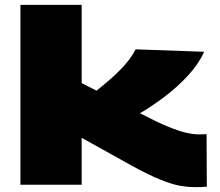

<svg xmlns="http://www.w3.org/2000/svg" viewBox="-20 -760 907 790"><path d="M783 10Q753 10 719.5 4Q686 -2 638 -21.5Q590 -41 519 -80L316 -193V0H64V-740H316V-418L377 -387Q442 -438 480.5 -478.5Q519 -519 538 -557L820 -547Q797 -496 753 -448.5Q709 -401 656.5 -361.5Q604 -322 556 -294Q623 -259 667.5 -240.5Q712 -222 743 -214.5Q774 -207 800 -207Q808 -207 815.5 -207.5Q823 -208 830 -208L831 8Q823 9 813 9.5Q803 10 783 10Z"/></svg>

Font: Georama Extra Expanded ExtraBold
Style: Regular
Weight: 800
Width: 8
Designer: Jean-Baptiste Levee
Foundry: Production Type
Version: Version 1.000